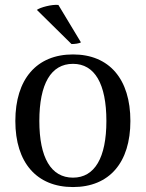

<svg xmlns="http://www.w3.org/2000/svg" viewBox="-20 -743 590 776"><path d="M129 -703 269 -565C281 -565 301 -567 307 -572L216 -723C190 -726 142 -713 129 -703ZM275 13C422 13 507 -86 507 -254C507 -423 422 -523 275 -523C128 -523 42 -423 42 -254C42 -86 128 13 275 13ZM275 -25C186 -25 139 -106 139 -254C139 -404 186 -485 275 -485C363 -485 410 -404 410 -254C410 -106 363 -25 275 -25Z"/></svg>

Font: Arima Koshi Medium
Style: Regular
Weight: 500
Designer: Joana Correia and Natanael Gama
Foundry: NDISCOVER
Version: Version 1.019;PS 001.019;hotconv 1.0.88;makeotf.lib2.5.64775